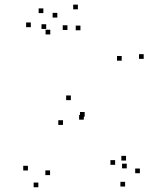

<svg xmlns="http://www.w3.org/2000/svg" viewBox="-20 -776 660 818"><path d="M576 -38V-58H556V-38ZM517 -92V-112H497V-92ZM470.5 -73.8V-93.8H450.5V-73.8ZM520 -58.7V-78.7H500V-58.7ZM337 -266.2V-286.2H317V-266.2ZM340.7 -278.8V-298.8H320.7V-278.8ZM592.2 -525.2V-545.2H572.2V-525.2ZM311.8 -736.3V-756.3H291.8V-736.3ZM164.7 -720.2V-740.2H144.7V-720.2ZM111.3 -660.2V-680.2H91.3V-660.2ZM194.2 -629.3V-649.3H174.2V-629.3ZM322.7 -647V-667H302.7V-647ZM498.5 -517.5V-537.5H478.5V-517.5ZM281.8 -349.3V-369.3H261.8V-349.3ZM248.3 -243.8V-263.8H228.3V-243.8ZM513 18.7V-1.3H493V18.7ZM193.3 -30V-50H173.3V-30ZM267.3 -648.3V-668.3H247.3V-648.3ZM224.2 -701.2V-721.2H204.2V-701.2ZM176.8 -652.7V-672.7H156.8V-652.7ZM99 -49.7V-69.7H79V-49.7ZM143.3 21.8V1.8H123.3V21.8Z"/></svg>

Font: Monaspace Radon Dots Var
Style: Regular
Weight: 400
Designer: Riley Cran and the Lettermatic Team
Version: Version 1.100 (Monaspace Radon Dots)